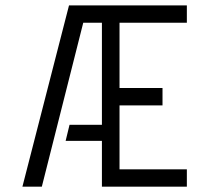

<svg xmlns="http://www.w3.org/2000/svg" viewBox="-20 -704 750 724"><path d="M64.5 0 240.2 -683.6H684.6V-618.2H430.7V-372.1H592.8V-306.6H430.7V-65.4H684.6V0H364.3V-172.9H227.5L242.2 -233.4H364.3V-618.2H293.9L137.7 0Z"/></svg>

Font: Post No Bills Colombo Medium
Style: Regular
Weight: 500
Designer: Kosala Senevirathne, Siva Puranthara, Lasantha Premarathna, Tharique Azeez
Foundry: Mooniak
Version: Version 1.220 ; ttfautohint (v1.6)